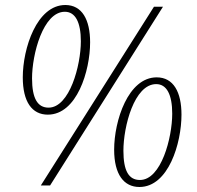

<svg xmlns="http://www.w3.org/2000/svg" viewBox="-20 -741 786 767"><path d="M171 -283C287 -283 340 -458 340 -572C340 -662 308 -721 241 -721C127 -721 71 -548 71 -432C71 -334 108 -283 171 -283ZM143 0H180L631 -714H595ZM174 -311C130 -311 108 -348 108 -428C108 -524 152 -694 239 -694C281 -694 303 -652 303 -576C303 -480 258 -311 174 -311ZM537 6C653 6 705 -169 705 -283C705 -373 673 -432 606 -432C492 -432 436 -259 436 -143C436 -44 475 6 537 6ZM539 -22C494 -22 473 -59 473 -139C473 -235 516 -405 604 -405C646 -405 668 -363 668 -287C668 -191 624 -22 539 -22Z"/></svg>

Font: Noto Serif Condensed ExtraLight
Style: Italic
Weight: 200
Width: 3
Italic angle: -12°
Designer: Monotype Design Team
Foundry: Monotype Imaging Inc.
Version: Version 2.013